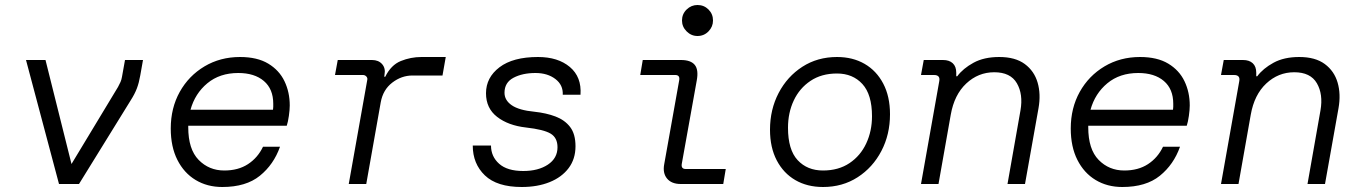

<svg xmlns="http://www.w3.org/2000/svg" viewBox="-20 -736 5440 768"><path d="M216 0 84 -496H162L266 -80L452 -388Q458 -399 462 -408Q466 -417 468 -429L480 -496H552L541 -434Q536 -405 527.5 -382.5Q519 -360 503 -335L296 0Z M869 12Q809 12 762.5 -16Q716 -44 689.5 -96.5Q663 -149 663 -222Q663 -304 699 -368.5Q735 -433 798 -470.5Q861 -508 940 -508Q1009 -508 1053 -481.5Q1097 -455 1118 -411Q1139 -367 1139 -314Q1139 -297 1135.5 -272.5Q1132 -248 1127 -233H733Q733 -230 733 -227Q733 -139 774.5 -96.5Q816 -54 877 -54Q933 -54 972 -79.5Q1011 -105 1032 -149H1100Q1075 -78 1019.5 -33Q964 12 869 12ZM933 -444Q859 -444 809.5 -403Q760 -362 742 -297H1072Q1073 -303 1073 -309Q1073 -315 1073 -321Q1073 -380 1035.5 -412Q998 -444 933 -444Z M1375 0 1449 -416Q1451 -424 1445.5 -430Q1440 -436 1432 -436H1320L1331 -496H1468Q1494 -496 1508.5 -479.5Q1523 -463 1518 -437L1517 -429H1521Q1544 -476 1583.5 -492Q1623 -508 1666 -508H1763L1750 -434H1630Q1586 -434 1549 -405.5Q1512 -377 1503 -327L1445 0Z M2067 12Q1968 12 1919.5 -34.5Q1871 -81 1871 -154H1944Q1944 -110 1976.5 -81Q2009 -52 2073 -52Q2133 -52 2171.5 -77.5Q2210 -103 2210 -147Q2210 -185 2182.5 -201.5Q2155 -218 2084 -226Q2013 -234 1968.5 -268.5Q1924 -303 1924 -363Q1924 -426 1978 -467Q2032 -508 2132 -508Q2212 -508 2259.5 -468Q2307 -428 2302 -357H2231Q2233 -396 2201.5 -420Q2170 -444 2122 -444Q2070 -444 2034 -425Q1998 -406 1998 -365Q1998 -335 2027 -315Q2056 -295 2118 -289Q2165 -284 2202 -270Q2239 -256 2260.5 -228Q2282 -200 2282 -151Q2282 -100 2254.5 -63.5Q2227 -27 2178.5 -7.5Q2130 12 2067 12Z M2770 -592Q2745 -592 2726.5 -610.5Q2708 -629 2708 -654Q2708 -680 2726.5 -698Q2745 -716 2770 -716Q2796 -716 2814 -698Q2832 -680 2832 -654Q2832 -629 2814 -610.5Q2796 -592 2770 -592ZM2703 0Q2666 0 2648 -22Q2630 -44 2637 -80L2697 -416Q2700 -436 2681 -436H2541L2551 -496H2704Q2743 -496 2759 -476.5Q2775 -457 2767 -414L2707 -80Q2704 -60 2723 -60H2883L2873 0Z M3272 12Q3209 12 3161.5 -15.5Q3114 -43 3087 -94.5Q3060 -146 3060 -217Q3060 -298 3094.5 -364Q3129 -430 3189.5 -469Q3250 -508 3328 -508Q3391 -508 3438.5 -480.5Q3486 -453 3513 -401.5Q3540 -350 3540 -279Q3540 -198 3505.5 -132Q3471 -66 3410.5 -27Q3350 12 3272 12ZM3272 -54Q3334 -54 3378 -83.5Q3422 -113 3445 -162.5Q3468 -212 3468 -271Q3468 -358 3429.5 -400Q3391 -442 3328 -442Q3266 -442 3222 -412.5Q3178 -383 3155 -334Q3132 -285 3132 -225Q3132 -137 3170.5 -95.5Q3209 -54 3272 -54Z M3664 0 3737 -411Q3742 -436 3716 -436H3664L3675 -496H3752Q3777 -496 3791 -483Q3805 -470 3805 -445V-431H3809Q3832 -462 3874 -485Q3916 -508 3977 -508Q4041 -508 4079 -480Q4117 -452 4130.5 -405.5Q4144 -359 4134 -303L4080 0H4010L4062 -295Q4073 -359 4047.5 -403Q4022 -447 3957 -447Q3893 -447 3845 -402Q3797 -357 3783 -277L3734 0Z M4469 12Q4409 12 4362.5 -16Q4316 -44 4289.5 -96.5Q4263 -149 4263 -222Q4263 -304 4299 -368.5Q4335 -433 4398 -470.5Q4461 -508 4540 -508Q4609 -508 4653 -481.5Q4697 -455 4718 -411Q4739 -367 4739 -314Q4739 -297 4735.5 -272.5Q4732 -248 4727 -233H4333Q4333 -230 4333 -227Q4333 -139 4374.5 -96.5Q4416 -54 4477 -54Q4533 -54 4572 -79.5Q4611 -105 4632 -149H4700Q4675 -78 4619.5 -33Q4564 12 4469 12ZM4533 -444Q4459 -444 4409.5 -403Q4360 -362 4342 -297H4672Q4673 -303 4673 -309Q4673 -315 4673 -321Q4673 -380 4635.5 -412Q4598 -444 4533 -444Z M4864 0 4937 -411Q4942 -436 4916 -436H4864L4875 -496H4952Q4977 -496 4991 -483Q5005 -470 5005 -445V-431H5009Q5032 -462 5074 -485Q5116 -508 5177 -508Q5241 -508 5279 -480Q5317 -452 5330.5 -405.5Q5344 -359 5334 -303L5280 0H5210L5262 -295Q5273 -359 5247.5 -403Q5222 -447 5157 -447Q5093 -447 5045 -402Q4997 -357 4983 -277L4934 0Z"/></svg>

Font: DM Mono Light
Style: Italic
Weight: 300
Italic angle: -10°
Designer: Colophon Foundry
Foundry: Colophon Foundry
Version: Version 1.000; ttfautohint (v1.8.2.53-6de2)